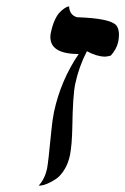

<svg xmlns="http://www.w3.org/2000/svg" viewBox="-20 -582 394 604"><path d="M127.9 -50.8Q131.8 -69.3 141.6 -171.4Q145 -206.5 149.9 -230Q171.4 -329.6 227.5 -412.1Q133.8 -412.1 138.7 -471.2Q139.2 -477.1 140.6 -481.9Q145 -502.4 152.3 -518.6Q159.7 -534.7 167.2 -542.5Q174.8 -550.3 181.9 -555.2Q189 -560.1 192.9 -561L197.3 -562Q198.7 -534.7 222.2 -527.8Q326.2 -524.4 345.7 -502.4Q358.9 -485.8 351.6 -449.2Q346.2 -426.8 328.6 -407.2Q319.8 -404.3 310.1 -403.8Q283.7 -404.3 253.4 -420.9Q228.5 -373 216.8 -318.8Q209 -282.2 207.5 -181.6Q206.5 -127 200.2 -94.2Q194.8 -67.9 182.4 -48.1Q169.9 -28.3 156.5 -19.3Q143.1 -10.3 130.6 -4.9Q118.2 0.5 109.9 1.5L101.6 2Q121.1 -19.5 127.9 -50.8Z"/></svg>

Font: Linux Biolinum Slanted O
Style: Slanted
Weight: 400
Designer: Philipp H. Poll
Foundry: Philipp H. Poll
Version: Version 1.0.4